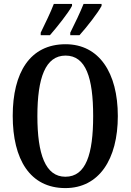

<svg xmlns="http://www.w3.org/2000/svg" viewBox="-20 -951 667 981"><path d="M339 -784V-771H386C423 -812 481 -886 499 -921V-931H407C389 -886 364 -834 339 -784ZM188 -784V-771H235C271 -812 330 -886 348 -921V-931H255C238 -886 212 -834 188 -784ZM314 10C486 10 582 -137 582 -358C582 -580 486 -725 315 -725C133 -725 45 -580 45 -359C45 -137 133 10 314 10ZM314 -48C212 -48 171 -163 171 -358C171 -553 212 -667 315 -667C419 -667 456 -553 456 -358C456 -163 419 -48 314 -48Z"/></svg>

Font: Noto Serif Armenian ExtraCondensed SemiBold
Style: Regular
Weight: 600
Width: 2
Designer: Monotype Design Team
Foundry: Monotype Imaging Inc.
Version: Version 2.008